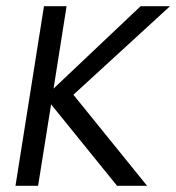

<svg xmlns="http://www.w3.org/2000/svg" viewBox="-20 -600 569 620"><path d="M30 0H103L145 -263L358 0H455L217 -294L529 -580H434L153 -314L195 -580H122Z"/></svg>

Font: Charger Sport
Style: DfNrwObl
Weight: 400
Designer: Jasper
Foundry: Cannot Into Space Fonts
Version: Version 1.1